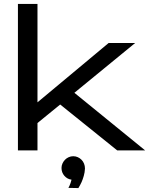

<svg xmlns="http://www.w3.org/2000/svg" viewBox="-20 -770 763 983"><path d="M723.1 0H580.1L288.1 -234.9L171.9 -140.1V0H71.8V-750H171.9V-246.1L536.1 -549.8H671.9L360.8 -294.9ZM415 92.8Q414.1 112.8 408.9 130.6Q403.8 148.4 397.5 162.6Q390.1 178.7 381.3 192.9L330.1 191.9Q333 187 335.9 180.7Q338.4 175.3 341.1 167.5Q343.8 159.7 346.2 149.9Q324.2 147 309.6 130.1Q294.9 113.3 294.9 89.8Q294.9 78.1 299.8 67.1Q304.7 56.2 312.7 47.9Q320.8 39.6 331.8 34.7Q342.8 29.8 355 29.8Q367.2 29.8 378.2 34.7Q389.2 39.6 397.5 48.1Q405.8 56.6 410.4 68.1Q415 79.6 415 92.8Z"/></svg>

Font: Bruno Ace
Style: Regular
Weight: 400
Designer: Astigmatic (AOETI)
Foundry: Astigmatic (AOETI)
Version: Version 1.000